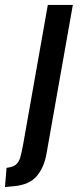

<svg xmlns="http://www.w3.org/2000/svg" viewBox="-102 -513 331 775"><path d="M-82 242 -75.5 164.5Q-50.5 161.5 -38.2 151.8Q-26 142 -20.2 122.2Q-14.5 102.5 -8.5 69.5L91 -493H192L85.5 108.5Q75.5 164 46 198.2Q16.5 232.5 -44.5 238.5Z"/></svg>

Font: Cabin Condensed Medium
Style: Italic
Weight: 500
Width: 3
Italic angle: -10°
Designer: Pablo Impallari
Foundry: Pablo Impallari. http://www.impallari.com Igino Marini. http://www.ikern.com
Version: Version 3.001; ttfautohint (v1.8.3)